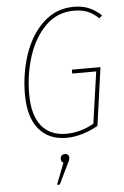

<svg xmlns="http://www.w3.org/2000/svg" viewBox="-62 -735 670 1036"><g transform="rotate(-5 273.0 -216.5)"><path d="M526 -632 510 -617Q481 -645 450 -657.5Q419 -670 377 -670Q287 -670 224 -608.5Q161 -547 129 -449Q97 -351 97 -242Q97 -128 144 -70Q191 -12 278 -12Q355 -12 428 -53L468 -333H338V-354H493L449 -40Q410 -17 365 -3.5Q320 10 278 10Q181 10 127.5 -55Q74 -120 74 -243Q74 -357 109 -460Q144 -563 213 -627Q282 -691 378 -691Q423 -691 458 -676.5Q493 -662 526 -632ZM283 117Q283 125 279 134.5Q275 144 268 157L219 258H204L249 142Q236 135 236 121Q236 110 243 103Q250 96 261 96Q271 96 277 102Q283 108 283 117Z"/></g></svg>

Font: Fira Sans Condensed Thin
Style: Italic
Weight: 250
Width: 3
Italic angle: -8°
Designer: Carrois Corporate & Edenspiekermann AG
Foundry: Carrois Corporate GbR & Edenspiekermann AG
Version: Version 4.203